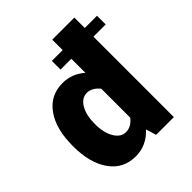

<svg xmlns="http://www.w3.org/2000/svg" viewBox="-206 -884 1023 1023"><g transform="rotate(-45 306.0 -372.5)"><path d="M271.5 -671.4V-606H353V-500C317.4 -531.7 275.9 -547.9 228.5 -547.9C166.5 -547.9 118.2 -523.4 83 -474.1C47.4 -424.8 29.8 -357.4 29.8 -271C29.8 -185.5 47.4 -118.2 83 -68.8C118.2 -19.5 166.5 4.9 228.5 4.9C282.7 4.9 329.1 -16.1 368.2 -58.6L385.7 0H519.5V-606H611.8V-671.4H519.5V-750H353V-671.4ZM195.8 -271.5C195.8 -315.4 203.6 -351.1 219.7 -378.4C235.8 -405.8 256.8 -419.4 283.2 -419.4C308.6 -419.4 332 -406.2 353 -380.4V-162.1C332.5 -136.2 309.6 -123.5 283.7 -123.5C257.3 -123.5 236.3 -137.2 220.2 -164.6C204.1 -191.4 195.8 -227.1 195.8 -271.5Z"/></g></svg>

Font: Estedad ExtraBold
Style: Regular
Weight: 800
Designer: Amin Abedi
Version: Version 7.3